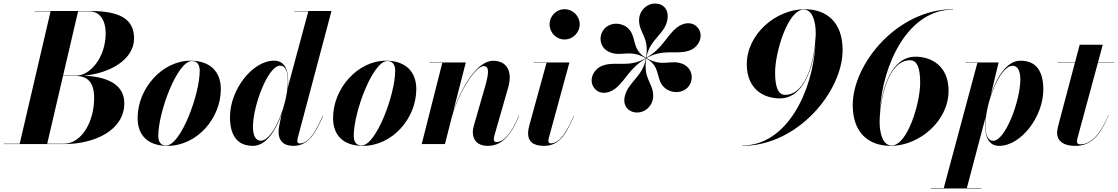

<svg xmlns="http://www.w3.org/2000/svg" viewBox="-68 -812 6299 1082"><path d="M292.5 0C468.5 0 632.5 -80 632.5 -230C632.5 -338.5 532 -381 402 -385.5C549 -397.5 687.5 -475.5 687.5 -595C687.5 -705 608.5 -750 437.5 -750H127.5V-748H217L43 -2H-47.5V0ZM435 -748C501 -748 527.5 -689 527.5 -625C527.5 -486 438.5 -386 362.5 -386H287.5L372 -748ZM358.5 -384C424.5 -384 462.5 -349 462.5 -260C462.5 -121 388.5 -2 292.5 -2H198L287 -384Z M876 10C1042 10 1176.5 -145 1176.5 -310C1176.5 -410 1114 -470 1005.5 -470C847 -470 707.5 -314.5 707.5 -147C707.5 -47 767.5 10 876 10ZM868.5 8C837.5 8 824 -13 824 -47C824 -181 931.5 -468 1013 -468C1044 -468 1057.5 -447 1057.5 -413C1057.5 -279 950 8 868.5 8Z M1556 -350C1556 -414.5 1539.5 -470 1476.5 -470C1353.5 -470 1228 -305.5 1228 -152.5C1228 -52.5 1266 10 1358 10C1431 10 1485.5 -75.5 1518.5 -167.5L1504.5 -97.5C1502.5 -88 1502 -77 1502 -67C1502 -22 1527 10 1584.5 10C1664 10 1705.5 -49 1752.5 -159L1750.5 -159.5C1696 -31.5 1655 -3.5 1621 -3.5C1610.5 -3.5 1607.5 -11 1607.5 -18C1607.5 -22.5 1608 -27 1609.5 -33L1800 -750H1589.5V-748H1669.5L1554 -319.5C1555.5 -330.5 1556 -341 1556 -350ZM1554 -351.5C1554 -334.5 1552.5 -315.5 1549.5 -296L1548 -287C1528.5 -166.5 1461.5 -19 1401.5 -19C1373.5 -19 1357.5 -46.5 1357.5 -98C1357.5 -215 1442 -442 1510.5 -442C1543.5 -442 1554 -404 1554 -351.5Z M1977.5 10C2143.5 10 2278 -145 2278 -310C2278 -410 2215.5 -470 2107 -470C1948.5 -470 1809 -314.5 1809 -147C1809 -47 1869 10 1977.5 10ZM1970 8C1939 8 1925.5 -13 1925.5 -47C1925.5 -181 2033 -468 2114.5 -468C2145.5 -468 2159 -447 2159 -413C2159 -279 2051.5 8 1970 8Z M2424.5 -458 2308.5 0H2439.5L2477.5 -150C2523 -308.5 2615.5 -439.5 2657.5 -439.5C2692 -439.5 2686.5 -396 2664 -318L2604.5 -112C2600.5 -99.5 2596.5 -82.5 2596.5 -67.5C2596.5 -19.5 2626 10 2680.5 10C2754 10 2807.5 -38.5 2857 -159L2855 -159.5C2814.5 -60 2771 -11.5 2729.5 -11.5C2718.5 -11.5 2715 -17.5 2715 -28.5C2715 -33.5 2716.5 -41.5 2718 -47.5L2796 -319.5C2820.5 -404.5 2792.5 -469.5 2711 -469.5C2618.5 -469.5 2530 -314 2486 -183.5L2557 -460H2352V-458Z M3029 -675C3029 -629.5 3065.5 -589.5 3113.5 -589.5C3161.5 -589.5 3199 -629.5 3199 -675C3199 -720.5 3161.5 -760 3113.5 -760C3065.5 -760 3029 -720.5 3029 -675ZM3167 -159 3165.5 -159.5C3111 -31.5 3069 -4 3035.5 -4C3026 -4 3022.5 -10 3022.5 -18C3022.5 -22.5 3022.5 -27.5 3024.5 -33.5L3141 -460H2939.5V-458H3012L2915.5 -107.5C2912.5 -96.5 2908 -77.5 2908 -60C2908 -17 2933.5 10 2998 10C3079.5 10 3120 -49 3167 -159Z M3455 -277C3436 -213.5 3477 -178 3522 -178C3572 -178 3613 -220 3613 -272C3613 -346.5 3555.5 -365 3574 -482.5C3662.5 -433.5 3621.5 -359.5 3684 -312C3729 -280.5 3791.5 -289 3818 -333C3842.5 -374.5 3830 -429 3781 -451C3712 -480.5 3669.5 -430.5 3575 -484.5C3668.5 -538.5 3738 -503.5 3810 -525C3868 -541 3897 -604 3870.5 -647C3845 -689.5 3791 -691.5 3746 -656.5C3685.5 -607.5 3668 -541 3574.5 -486.5C3590 -585.5 3674 -617.5 3691.5 -693C3706 -758 3669.5 -792 3624.5 -792C3574.5 -792 3533.5 -750 3533.5 -698C3533.5 -623 3592.5 -605 3572.5 -486C3484.5 -536 3525.5 -612 3463.5 -659.5C3417.5 -691.5 3355 -681.5 3328.5 -637C3304 -595.5 3316.5 -541 3365.5 -519C3434 -488.5 3477 -538 3571 -484C3477.5 -430 3408.5 -466.5 3336.5 -445C3278.5 -429 3249.5 -366 3276 -323C3301.5 -280.5 3355.5 -278.5 3400.5 -313.5C3461 -363 3478.5 -428 3572 -482.5C3556 -384.5 3477.5 -352.5 3455 -277Z M4680.5 -530C4680.5 -690 4587.5 -760 4466.5 -760C4305.5 -760 4140.5 -620 4140.5 -450C4140.5 -310 4235.5 -257.5 4326.5 -257.5C4464.5 -257.5 4514 -439 4527 -559.5C4511.5 -300.5 4369 8 4115 8L4115.5 10C4428 10 4680.5 -297 4680.5 -530ZM4300 -405C4300.5 -519 4372 -758 4461.5 -758C4509 -758 4529 -694 4529 -625L4528.5 -605C4528.5 -604.5 4528 -604 4528 -603.5C4523.5 -491 4480.5 -277.5 4356.5 -277.5C4315 -277.5 4300 -326 4300 -405Z M5277.5 -300C5277.5 -440 5182 -492.5 5091 -492.5C4953.5 -492.5 4904 -311 4891 -190.5C4906 -449.5 5048.5 -758 5302.5 -758V-760C4989.5 -760 4737.5 -453 4737.5 -220C4737.5 -60 4830.5 10 4951.5 10C5112.5 10 5277.5 -130 5277.5 -300ZM5117.5 -345C5117.5 -231 5046 8 4956.5 8C4909 8 4889 -56 4889 -125L4889.5 -145C4889.5 -145.5 4889.5 -146 4889.5 -146.5C4894.5 -259 4937.5 -472.5 5061 -472.5C5102.5 -472.5 5117.5 -424 5117.5 -345Z M5483.5 -110C5483.5 -47.5 5499.5 10 5563 10C5686 10 5811.5 -154.5 5811.5 -307.5C5811.5 -407.5 5774 -470 5682 -470C5603.5 -470 5546.5 -372 5514.5 -273L5515.5 -276.5L5559.5 -460H5373V-458H5440L5250.5 248H5177.5V250H5462V248H5380.5L5486.5 -152.5C5484.5 -136.5 5483.5 -122 5483.5 -110ZM5485.5 -108.5C5485.5 -232 5566.5 -441.5 5638.5 -441.5C5667.5 -441.5 5682 -411.5 5682 -364.5C5682 -244.5 5597.5 -18.5 5529 -18.5C5497 -18.5 5485.5 -56 5485.5 -108.5Z M6179.5 -163 6178 -163.5C6124 -30 6064 1.5 6022 1.5C6008.5 1.5 6001 -3.5 6001 -13.5C6001 -22.5 6003.5 -31.5 6005.5 -39L6119 -458H6211.5V-460H6119.5L6146.5 -560H6016.5L5990 -460H5891.5V-458H5989.5L5900.5 -122.5C5895 -102.5 5889 -79 5889 -63.5C5889 -26.5 5914.5 10 5991.5 10C6081.5 10 6132 -47.5 6179.5 -163Z"/></svg>

Font: Bodoni* 96pt
Style: Bold Italic
Weight: 700
Italic angle: -13°
Version: Version 2.3